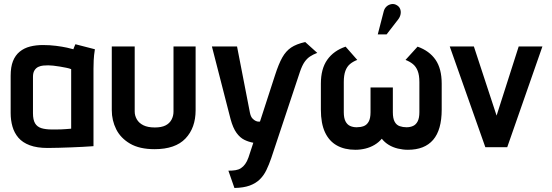

<svg xmlns="http://www.w3.org/2000/svg" viewBox="-20 -732 2744 955"><path d="M452 -487 355 -512Q351 -504 348 -495.5Q345 -487 345 -487Q336 -490 313 -495Q290 -500 259 -504Q228 -508 193 -508Q159 -508 129.5 -500.5Q100 -493 78 -475Q56 -457 44.5 -428Q33 -399 33 -355V-170Q33 -134 42 -102.5Q51 -71 71.5 -47Q92 -23 128 -9.5Q164 4 217 4Q243 4 273.5 3Q304 2 334.5 1Q365 0 390 -1.5Q415 -3 430.5 -4Q446 -5 445 -5V-390Q445 -407 446 -431.5Q447 -456 452 -487ZM144 -169V-350Q144 -370 151.5 -382Q159 -394 171 -399.5Q183 -405 196 -406Q209 -407 220 -407Q229 -407 244.5 -405.5Q260 -404 277 -401Q294 -398 309.5 -395Q325 -392 334 -388V-92Q322 -91 310 -90Q298 -89 285 -88.5Q272 -88 259.5 -88Q247 -88 238 -88Q207 -88 186 -94.5Q165 -101 154.5 -118.5Q144 -136 144 -169Z M953 -184V-501H843V-177Q843 -155 833 -136.5Q823 -118 803 -108Q783 -98 750 -98Q715 -98 693 -109Q671 -120 660.5 -138.5Q650 -157 650 -177V-501H536V-184Q536 -133 558 -89Q580 -45 627 -17.5Q674 10 749 10Q852 10 902.5 -43Q953 -96 953 -184Z M1558 -469 1498 -523Q1454 -513 1428 -495.5Q1402 -478 1384 -446Q1366 -414 1348 -358L1273 -127Q1272 -127 1266 -127Q1260 -127 1252 -130.5Q1244 -134 1235.5 -143Q1227 -152 1223 -172L1159 -501H1034L1127 -139Q1139 -95 1156.5 -71Q1174 -47 1195.5 -36.5Q1217 -26 1240 -22L1216 51Q1209 71 1199.5 84Q1190 97 1178.5 104.5Q1167 112 1151.5 114.5Q1136 117 1116 117L1146 203Q1192 202 1222 191Q1252 180 1272 160.5Q1292 141 1305 114Q1318 87 1329 55L1472 -375Q1483 -407 1495 -424Q1507 -441 1522 -451Q1537 -461 1558 -469Z M2057 -500 1997 -434Q2018 -426 2033.5 -413.5Q2049 -401 2057.5 -379.5Q2066 -358 2066 -324V-174Q2066 -145 2057.5 -128.5Q2049 -112 2034.5 -105.5Q2020 -99 2002 -99Q1984 -99 1968 -104.5Q1952 -110 1943 -126.5Q1934 -143 1934 -174V-297H1823V-174Q1823 -143 1813.5 -126.5Q1804 -110 1788.5 -104.5Q1773 -99 1754 -99Q1736 -99 1721.5 -105.5Q1707 -112 1698.5 -128.5Q1690 -145 1690 -174V-324Q1690 -358 1698 -379.5Q1706 -401 1721 -413.5Q1736 -426 1757 -434L1699 -500Q1640 -480 1608 -435Q1576 -390 1576 -316V-187Q1576 -118 1596.5 -74Q1617 -30 1655.5 -8.5Q1694 13 1747 13Q1773 13 1797.5 7Q1822 1 1843 -11.5Q1864 -24 1879 -42Q1893 -24 1913.5 -11.5Q1934 1 1959 7Q1984 13 2009 13Q2092 13 2134.5 -36.5Q2177 -86 2177 -187V-316Q2177 -390 2146.5 -434.5Q2116 -479 2057 -500ZM1961 -636Q1970 -648 1972.5 -661.5Q1975 -675 1970.5 -687Q1966 -699 1954 -706Q1941 -714 1927 -711.5Q1913 -709 1903 -700Q1893 -691 1889 -677L1859 -561H1903Z M2217 -501 2394 0H2503L2678 -501H2560L2450 -157L2337 -501Z"/></svg>

Font: Advent Pro Expanded
Style: Bold
Weight: 700
Width: 7
Designer: VivaRado, Andreas Kalpakidis
Foundry: VivaRado, Andreas Kalpakidis
Version: Version 3.000